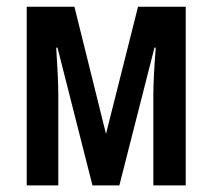

<svg xmlns="http://www.w3.org/2000/svg" viewBox="-20 -562 643 582"><path d="M543 -541.5V0H444.8V-273.9Q444.8 -300.8 446.8 -337.6Q448.7 -374.5 452.1 -417.5H448.2L341.8 0H260.3L154.3 -417.5H150.4Q152.8 -377.9 154.8 -340.3Q156.7 -302.7 156.7 -274.9V0H61V-541.5H205.6L301.3 -156.2L398.4 -541.5Z"/></svg>

Font: Open Sans Condensed SemiBold
Style: Regular
Weight: 600
Width: 3
Designer: Monotype Design Team
Foundry: Monotype Imaging Inc.
Version: Version 3.000; ttfautohint (v1.8.4)